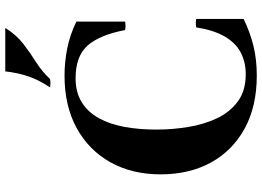

<svg xmlns="http://www.w3.org/2000/svg" viewBox="-153 -827 995 729"><g transform="rotate(-90 344.5 -462.5)"><path d="M605 -215Q621 -218 637 -215V-35Q588 -11 536 2Q484 15 422 15Q305 15 221 -31Q137 -77 92 -159Q47 -241 47 -350Q47 -459 93 -541Q139 -623 223 -669Q307 -715 422 -715Q474 -715 526 -704.5Q578 -694 627 -670V-485Q611 -482 595 -485Q576 -583 535.5 -628Q495 -673 412 -673Q358 -673 320.5 -649.5Q283 -626 260 -584Q237 -542 227 -486.5Q217 -431 217 -366Q217 -305 227 -244.5Q237 -184 260.5 -135Q284 -86 324.5 -56.5Q365 -27 427 -27Q474 -27 510.5 -46.5Q547 -66 571 -108Q595 -150 605 -215ZM603 -940Q577 -898 542.5 -871.5Q508 -845 473 -823Q438 -801 409 -770Q393 -767 377 -770Q403 -808 417.5 -848Q432 -888 438 -940Z"/></g></svg>

Font: Poltawski Nowy
Style: Bold
Weight: 700
Designer: Adam Pótawski, Mateusz Machalski, Borys Kosmynka, Ania Wieluska
Foundry: Capitalics.wtf
Version: Version 1.001;gftools[0.9.25]